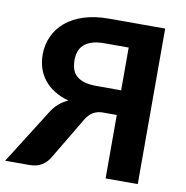

<svg xmlns="http://www.w3.org/2000/svg" viewBox="-91 -804 856 882"><g transform="rotate(10 337.0 -363.0)"><path d="M459 0V-296H389.5Q367.5 -295 348.8 -284.5Q330 -274 313 -245.5L197 -51Q183 -27.5 160 -13.8Q137 0 104 0H-9.5L149 -251.5Q164.5 -277 183.8 -294.2Q203 -311.5 228.5 -322.5Q189.5 -333.5 160.5 -352Q131.5 -370.5 112.8 -394.8Q94 -419 84.8 -448.2Q75.5 -477.5 75.5 -510.5Q75.5 -557 93.8 -596.5Q112 -636 146.5 -664.8Q181 -693.5 231.2 -709.5Q281.5 -725.5 346 -725.5H609V0ZM224 -511.5Q224 -489 229.5 -470.5Q235 -452 249 -438.8Q263 -425.5 286.5 -418.2Q310 -411 345.5 -411H459V-610.5H346Q310 -610.5 286.5 -602.5Q263 -594.5 249.2 -581Q235.5 -567.5 229.8 -549.5Q224 -531.5 224 -511.5Z"/></g></svg>

Font: Lato Heavy
Style: Regular
Weight: 800
Designer: Lukasz Dziedzic
Foundry: tyPoland Lukasz Dziedzic
Version: Version 2.007; 2014-02-27